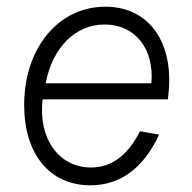

<svg xmlns="http://www.w3.org/2000/svg" viewBox="-20 -536 572 572"><path d="M249 16C338 16 407 -34 454 -135L397 -145C361 -73 312 -37 251 -37C155 -37 93 -124 107 -240H480L481 -248C501 -408 425 -516 294 -516C154 -516 52 -393 52 -223C52 -77 128 16 249 16ZM431 -288H116C137 -396 205 -463 292 -463C382 -463 440 -391 431 -288Z"/></svg>

Font: Uncut Sans Light Italic
Style: Regular
Weight: 300
Italic angle: -11°
Designer: Kasper Nordkvist
Foundry: UNCUT.wtf
Version: Version 1.304;Glyphs 3.2 (3246)